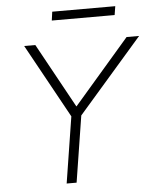

<svg xmlns="http://www.w3.org/2000/svg" viewBox="-58 -913 780 962"><g transform="rotate(-5 332.0 -432.0)"><path d="M238 0 296 -367 298 -320 86 -705H142L320 -381H321L601 -705H664L329 -320L346 -367L288 0ZM235 -820 241 -864H558L551 -820Z"/></g></svg>

Font: Nunito Sans 7pt ExtraLight
Style: Italic
Weight: 250
Italic angle: -9°
Designer: Vernon Adams
Foundry: Vernon Adams
Version: Version 3.101;gftools[0.9.27]